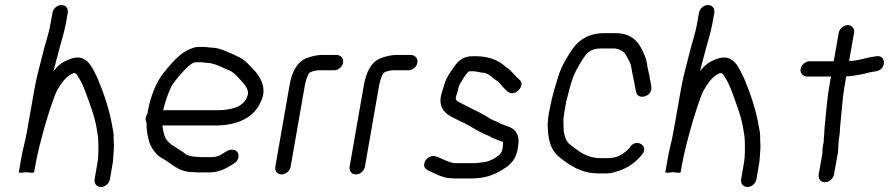

<svg xmlns="http://www.w3.org/2000/svg" viewBox="-20 -714 3542 765"><path d="M225 -694C208 -694 192 -680 189 -663L181 -618C174 -577 159 -538 150 -498C140 -456 126 -410 118 -363L87 -188C80 -149 70 -116 64 -80L55 -28C55 -25 65 -25 85 -28C105 -25 116 -25 116 -28L118 -40C130 -109 144 -160 164 -230C175 -266 194 -327 207 -353C224 -382 243 -412 274 -423H277C285 -421 288 -414 291 -408C305 -389 314 -365 323 -341C336 -304 358 -250 365 -203C367 -188 370 -178 371 -163C372 -133 374 -100 368 -64L357 0C354 17 365 31 382 31C399 31 415 17 418 0L429 -64C430 -71 431 -78 431 -85C432 -99 434 -119 434 -132L433 -152C433 -171 433 -186 429 -201C418 -272 394 -342 370 -399C351 -436 329 -506 260 -479C229 -468 214 -456 193 -431C198 -452 206 -477 210 -495C220 -536 234 -575 242 -618L250 -663C253 -680 242 -694 225 -694Z M814 -463C846 -458 870 -442 897 -432C916 -422 931 -403 944 -389C953 -380 976 -352 966 -333C963 -314 939 -292 922 -287C900 -279 877 -275 848 -275H630C639 -311 650 -343 664 -372C680 -397 700 -419 720 -440C731 -450 746 -466 761 -466H778C790 -466 802 -463 814 -463ZM791 -527H772C762 -527 752 -525 741 -520C696 -504 662 -460 632 -424C602 -386 580 -331 569 -271L567 -260C560 -251 557 -237 564 -225C563 -193 569 -168 576 -144C586 -119 603 -97 625 -84C666 -62 689 -28 752 -28C761 -27 767 -27 772 -27H814C856 -27 886 -46 913 -63C938 -79 935 -112 911 -117C892 -121 876 -107 863 -99C854 -93 838 -88 825 -88H783C779 -88 773 -88 766 -89C749 -89 733 -93 722 -98L712 -106C703 -112 688 -122 680 -127L664 -137C660 -140 657 -143 654 -146C635 -161 631 -186 627 -214H838C922 -214 989 -243 1017 -304C1048 -361 1016 -409 992 -435C975 -453 954 -478 929 -488C917 -494 903 -501 889 -506C871 -514 853 -522 829 -524C815 -524 804 -527 791 -527Z M1138 -50 1195 -376C1197 -385 1199 -392 1200 -396C1202 -401 1207 -417 1212 -423C1219 -429 1238 -434 1249 -434H1311C1328 -434 1344 -447 1347 -464C1350 -481 1338 -495 1321 -495H1260C1242 -495 1217 -488 1203 -483C1163 -468 1143 -427 1134 -376L1077 -50C1074 -33 1085 -19 1102 -19C1119 -19 1135 -33 1138 -50Z M1434 -50 1491 -376C1493 -385 1495 -392 1496 -396C1498 -401 1503 -417 1508 -423C1515 -429 1534 -434 1545 -434H1607C1624 -434 1640 -447 1643 -464C1646 -481 1634 -495 1617 -495H1556C1538 -495 1513 -488 1499 -483C1459 -468 1439 -427 1430 -376L1373 -50C1370 -33 1381 -19 1398 -19C1415 -19 1431 -33 1434 -50Z M1984 -145C1985 -133 1982 -113 1977 -107C1970 -91 1927 -68 1907 -68C1895 -66 1881 -64 1867 -64H1789C1760 -69 1742 -83 1716 -91C1699 -97 1680 -85 1674 -72C1659 -41 1688 -34 1705 -26L1718 -20C1728 -14 1740 -12 1752 -7C1766 -4 1779 -3 1797 -3H1858C1909 -3 1948 -16 1982 -38C2016 -58 2039 -82 2044 -130C2049 -158 2045 -178 2033 -192C2020 -208 1996 -212 1975 -221L1960 -229C1938 -237 1933 -241 1912 -254L1894 -264C1887 -268 1879 -272 1870 -276L1846 -288C1838 -292 1830 -296 1823 -300C1814 -305 1794 -311 1796 -324C1797 -331 1799 -337 1802 -344C1806 -361 1808 -377 1818 -388C1825 -401 1836 -419 1847 -429C1850 -430 1852 -430 1854 -430H1866C1874 -430 1889 -427 1897 -425C1928 -425 1942 -402 1963 -390C1967 -387 1969 -385 1971 -382C1980 -371 1993 -357 2004 -348C2032 -326 2077 -375 2049 -397C2031 -412 2021 -429 2002 -443C1997 -446 1993 -449 1990 -452C1965 -474 1926 -490 1876 -490H1864C1828 -490 1807 -474 1790 -449C1774 -426 1757 -404 1749 -373C1741 -345 1726 -314 1742 -283C1755 -257 1783 -247 1810 -233C1818 -229 1826 -225 1835 -221C1865 -205 1894 -185 1927 -173L1941 -165C1952 -161 1968 -154 1980 -150C1982 -150 1985 -148 1984 -145Z M2575 -368 2572 -389C2572 -392 2568 -401 2569 -404C2566 -423 2559 -444 2557 -466C2554 -484 2543 -506 2536 -520C2519 -554 2489 -582 2433 -582H2388C2316 -582 2275 -546 2248 -499C2233 -475 2220 -453 2209 -424C2195 -380 2180 -333 2171 -283L2166 -258C2163 -239 2161 -216 2163 -200C2165 -148 2178 -111 2212 -85C2223 -77 2243 -61 2255 -55L2269 -47C2275 -43 2282 -40 2289 -38C2308 -29 2334 -23 2362 -23H2392C2399 -23 2405 -23 2411 -24C2466 -35 2506 -58 2538 -98C2566 -130 2520 -163 2493 -132L2487 -123C2471 -107 2443 -85 2414 -85C2411 -84 2407 -84 2403 -84H2373C2317 -84 2286 -112 2254 -136C2236 -148 2230 -169 2226 -192C2226 -211 2223 -234 2227 -258L2236 -309C2247 -351 2257 -397 2275 -432C2287 -454 2298 -475 2313 -494C2328 -512 2344 -521 2377 -521H2422C2443 -521 2451 -515 2463 -508C2471 -503 2476 -491 2480 -484C2484 -477 2494 -458 2495 -448C2499 -420 2506 -395 2510 -369L2514 -349C2520 -312 2581 -329 2575 -368Z M2801 -694C2784 -694 2768 -680 2765 -663L2757 -618C2750 -577 2735 -538 2726 -498C2716 -456 2702 -410 2694 -363L2663 -188C2656 -149 2646 -116 2640 -80L2631 -28C2631 -25 2641 -25 2661 -28C2681 -25 2692 -25 2692 -28L2694 -40C2706 -109 2720 -160 2740 -230C2751 -266 2770 -327 2783 -353C2800 -382 2819 -412 2850 -423H2853C2861 -421 2864 -414 2867 -408C2881 -389 2890 -365 2899 -341C2912 -304 2934 -250 2941 -203C2943 -188 2946 -178 2947 -163C2948 -133 2950 -100 2944 -64L2933 0C2930 17 2941 31 2958 31C2975 31 2991 17 2994 0L3005 -64C3006 -71 3007 -78 3007 -85C3008 -99 3010 -119 3010 -132L3009 -152C3009 -171 3009 -186 3005 -201C2994 -272 2970 -342 2946 -399C2927 -436 2905 -506 2836 -479C2805 -468 2790 -456 2769 -431C2774 -452 2782 -477 2786 -495C2796 -536 2810 -575 2818 -618L2826 -663C2829 -680 2818 -694 2801 -694Z M3322 -584 3302 -470H3206C3190 -470 3173 -456 3170 -440C3167 -424 3179 -409 3195 -409H3291L3286 -382C3275 -319 3272 -270 3266 -211C3264 -196 3265 -183 3263 -169C3261 -159 3264 -150 3260 -139C3259 -132 3257 -124 3257 -116V-104L3242 -19C3239 -2 3250 12 3267 12C3284 12 3300 -2 3303 -19L3319 -108C3320 -129 3321 -152 3324 -170C3327 -185 3326 -199 3328 -216C3334 -271 3336 -322 3347 -382L3352 -410C3370 -410 3393 -414 3408 -417C3424 -419 3442 -426 3458 -428L3471 -430C3512 -437 3512 -496 3472 -490L3460 -488C3428 -484 3399 -471 3363 -471L3383 -584C3386 -600 3374 -614 3358 -614C3342 -614 3325 -600 3322 -584Z"/></svg>

Font: Blanket
Style: Obl
Weight: 400
Foundry: Cannot Into Space Fonts
Version: Version 0.9